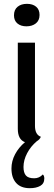

<svg xmlns="http://www.w3.org/2000/svg" viewBox="-20 -733 282 1005"><path d="M118.2 -595.2Q89.4 -595.2 71.3 -610.1Q53.2 -625 53.2 -652.8Q53.2 -682.1 72 -697.5Q90.8 -712.9 121.1 -712.9Q150.9 -712.9 168.9 -698Q187 -683.1 187 -654.8Q187 -626 167.7 -610.6Q148.4 -595.2 118.2 -595.2ZM204.1 180.2Q211.9 186.5 211.9 201.2Q211.9 228 190.7 240Q169.4 252 136.2 252Q88.9 252 64.5 224.6Q40 197.3 40 148.9Q40 109.9 59.1 74.2Q78.1 38.6 110.8 11.2Q73.2 -2.4 73.2 -59.1V-509.8H163.1V-74.2Q163.1 -28.3 193.8 -17.1Q188 -2.4 172.9 5.9Q141.1 32.7 122.1 68.8Q103 105 103 141.1Q103 170.9 115.5 185.5Q127.9 200.2 159.2 200.2Q185.5 200.2 204.1 180.2Z"/></svg>

Font: Sansita Light
Style: Regular
Weight: 300
Designer: Pablo Cosgaya
Foundry: Omnibus-Type
Version: Version 1.006;hotconv 1.0.109;makeotfexe 2.5.65596